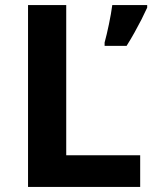

<svg xmlns="http://www.w3.org/2000/svg" viewBox="-20 -734 604 754"><path d="M90.1 0V-714H240.1V-124.3H530.5V0ZM558 -704Q548.1 -682.1 535.6 -657.5Q523.1 -633 508.6 -607Q494.1 -580.9 477.2 -554H390.8V-567Q394.8 -582 399.3 -600.5Q403.8 -619 407.8 -639Q411.9 -659 415.4 -678.5Q418.9 -698 420.9 -714H558Z"/></svg>

Font: Noto Sans Hebrew
Style: Regular
Weight: 400
Designer: Monotype Design Team
Foundry: Monotype Imaging Inc.
Version: Version 2.003;January 10, 2023;FontCreator 14.0.0.2877 64-bi